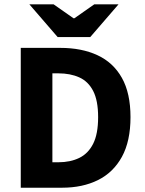

<svg xmlns="http://www.w3.org/2000/svg" viewBox="-20 -875 675 895"><path d="M76.8 0V-651.8H261.4Q360.8 -651.8 434.3 -617.7Q507.8 -583.7 548.1 -512.2Q588.3 -440.8 588.3 -328.9Q588.3 -217 548.3 -144Q508.3 -71.1 436.6 -35.5Q364.9 0 269.6 0ZM224.2 -118.6H252.2Q307.6 -118.6 349.3 -138.8Q391.1 -159 414.2 -204.8Q437.4 -250.7 437.4 -328.9Q437.4 -406.6 414.2 -451.2Q391.1 -495.8 349.3 -514.4Q307.6 -533.1 252.2 -533.1H224.2ZM248.8 -702.1 117 -854.7H230.1L322.7 -789.8H326.7L419.3 -854.7H532.4L400.6 -702.1Z"/></svg>

Font: SourceSans3VF
Style: Regular
Weight: 200
Designer: Paul D. Hunt
Foundry: Adobe
Version: Version 3.052;hotconv 1.1.0;makeotfexe 2.6.0